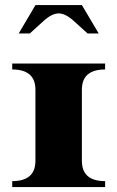

<svg xmlns="http://www.w3.org/2000/svg" viewBox="-20 -755 474 775"><path d="M123.3 -734.6H310.5L378.4 -619.9H333.5L277.8 -670.4Q244.1 -700.9 217 -700.9Q189.7 -700.9 156 -670.4L100.3 -619.9H55.4ZM123 -392.6Q123 -474.6 29.3 -474.6V-498.5H404.3V-474.6Q310.5 -474.6 310.5 -392.6V-106Q310.5 -23.9 404.3 -23.9V0H29.3V-23.9Q123 -23.9 123 -106Z"/></svg>

Font: itsadzoke
Style: Regular
Weight: 700
Width: 7
Version: Version 0.45